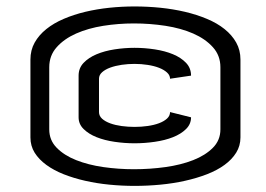

<svg xmlns="http://www.w3.org/2000/svg" viewBox="-20 -660 841 607"><path d="M405.3 -639.6Q446.3 -639.6 487.1 -635.5Q527.8 -631.3 564.9 -622.6Q602.1 -613.8 634.3 -600.3Q666.5 -586.9 689.9 -568.1Q713.4 -549.3 726.8 -525.4Q740.2 -501.5 740.2 -471.7V-225.6Q740.2 -199.2 726.8 -177.5Q713.4 -155.8 689.9 -138.7Q666.5 -121.6 634.3 -109.1Q602.1 -96.7 564.9 -88.4Q527.8 -80.1 487.1 -76.2Q446.3 -72.3 405.3 -72.3Q365.7 -72.3 325.9 -76.2Q286.1 -80.1 249.5 -88.4Q212.9 -96.7 181.4 -109.1Q149.9 -121.6 126.5 -138.7Q103 -155.8 89.6 -177.2Q76.2 -198.7 76.2 -225.6V-471.7Q76.2 -501.5 89.6 -525.4Q103 -549.3 126.5 -568.1Q149.9 -586.9 181.4 -600.3Q212.9 -613.8 249.5 -622.6Q286.1 -631.3 325.9 -635.5Q365.7 -639.6 405.3 -639.6ZM403.3 -585.9Q354.5 -585.9 306.6 -578.4Q258.8 -570.8 220.7 -554Q182.6 -537.1 159.2 -510.7Q135.7 -484.4 135.7 -447.3V-251Q135.7 -216.8 159.2 -192.9Q182.6 -168.9 220.7 -153.8Q258.8 -138.7 306.6 -131.8Q354.5 -125 403.3 -125Q454.1 -125 503.2 -131.8Q552.2 -138.7 590.8 -153.8Q629.4 -168.9 653.1 -192.9Q676.8 -216.8 676.8 -251V-447.3Q676.8 -484.4 653.1 -510.7Q629.4 -537.1 590.8 -554Q552.2 -570.8 503.2 -578.4Q454.1 -585.9 403.3 -585.9ZM405.3 -508.8Q437.5 -508.8 469.5 -503.9Q501.5 -499 526.9 -488.5Q552.2 -478 568.1 -461.4Q584 -444.8 584 -420.9L517.6 -411.1Q517.6 -421.9 508.1 -430.7Q498.5 -439.5 482.9 -445.6Q467.3 -451.7 447 -454.8Q426.8 -458 405.3 -458Q384.8 -458 364.7 -455.1Q344.7 -452.1 328.6 -446.3Q312.5 -440.4 302.7 -431.6Q293 -422.9 293 -411.1V-305.7Q293 -293.5 302.7 -284.7Q312.5 -275.9 328.6 -270Q344.7 -264.2 364.7 -261.5Q384.8 -258.8 405.3 -258.8Q426.8 -258.8 447 -261.7Q467.3 -264.6 482.9 -270.5Q498.5 -276.4 508.1 -285.2Q517.6 -293.9 517.6 -305.7L584 -289.1Q584 -267.6 568.1 -252Q552.2 -236.3 526.9 -226.3Q501.5 -216.3 469.5 -211.7Q437.5 -207 405.3 -207Q373.5 -207 342 -211.7Q310.5 -216.3 285.4 -226.3Q260.3 -236.3 244.4 -252Q228.5 -267.6 228.5 -289.1V-420.9Q228.5 -444.8 244.4 -461.4Q260.3 -478 285.4 -488.5Q310.5 -499 342 -503.9Q373.5 -508.8 405.3 -508.8Z"/></svg>

Font: Revalia
Style: Regular
Weight: 400
Designer: Johan Kallas, Mihkel Virkus
Foundry: Johan Kallas, Mihkel Virkus
Version: Version 1.001